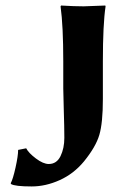

<svg xmlns="http://www.w3.org/2000/svg" viewBox="-20 -668 483 698"><path d="M210 -346.2V-444.8Q210 -573.7 200.2 -645L202.1 -647.9Q250 -645 284.2 -645Q284.2 -645 362.8 -647.9L363.8 -645Q354 -579.1 354 -444.8V-308.1Q354 -221.2 341.1 -177.5Q328.1 -133.8 285.2 -81.1Q248 -36.1 197 -13.2Q146 9.8 95.2 9.8Q34.2 9.8 20 1L19 -2Q26.9 -16.1 36.4 -58.6Q45.9 -101.1 45.9 -123L75.2 -128.9Q84 -111.8 110.6 -91.8Q137.2 -71.8 157.2 -71.8Q186 -71.8 200 -100.3Q213.9 -128.9 213.9 -167Q213.9 -205.1 211.9 -267.1Q210 -329.1 210 -346.2Z"/></svg>

Font: Linux Biolinum O
Style: Bold
Weight: 700
Designer: Philipp H. Poll
Foundry: Philipp H. Poll
Version: Version 1.3.2